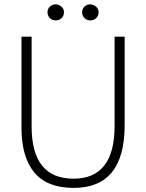

<svg xmlns="http://www.w3.org/2000/svg" viewBox="-20 -873 688 904"><path d="M203.6 -815.4Q203.6 -831.5 215.1 -842Q226.6 -852.5 241.2 -852.5Q257.3 -852.5 269.3 -841.8Q281.2 -831.1 281.2 -815.4Q281.2 -798.8 270 -787.8Q258.8 -776.9 242.2 -776.9Q226.6 -776.9 215.1 -787.6Q203.6 -798.3 203.6 -815.4ZM366.7 -815.4Q366.7 -831.5 377.9 -842Q389.2 -852.5 403.8 -852.5Q419.9 -852.5 432.1 -841.8Q444.3 -831.1 444.3 -815.4Q444.3 -798.8 432.9 -787.8Q421.4 -776.9 404.8 -776.9Q389.6 -776.9 378.2 -787.6Q366.7 -798.3 366.7 -815.4ZM81.1 -272V-700.2H128.9V-277.3Q128.9 -31.7 326.2 -31.7Q519.5 -31.7 519.5 -279.8V-700.2H566.9V-283.2Q566.9 11.7 326.7 11.7Q201.7 11.7 141.4 -61Q81.1 -133.8 81.1 -272Z"/></svg>

Font: Selawik Light
Style: Regular
Weight: 300
Designer: Aaron Bell
Foundry: Microsoft Corporation
Version: Version 1.01